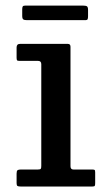

<svg xmlns="http://www.w3.org/2000/svg" viewBox="-20 -680 386 700"><path d="M119 -458H51.5Q44 -458 42.2 -460.2Q40.5 -462.5 40.5 -469.5V-507Q40.5 -520 53 -520H227.5Q237 -520 237 -509.5V-74Q237 -62 247.5 -62H315Q322.5 -62 324.8 -60.5Q327 -59 327 -51.5V-12.5Q327 -5 325.5 -2.5Q324 0 316.5 0H55.5Q47 0 43.8 -2Q40.5 -4 40.5 -12V-47Q40.5 -57 44 -59.5Q47.5 -62 56.5 -62H118.5Q127 -62 128.8 -64.8Q130.5 -67.5 130.5 -75.5V-446Q130.5 -458 119 -458ZM61 -622.5V-646Q61 -653 62.8 -656.2Q64.5 -659.5 71 -659.5H284Q293.5 -659.5 297.2 -656.8Q301 -654 301 -644V-621.5Q301 -613.5 299.5 -610Q298 -606.5 290 -606.5H78.5Q69 -606.5 65 -609.2Q61 -612 61 -622.5Z"/></svg>

Font: Besley Medium
Style: Regular
Weight: 500
Designer: Owen Earl
Foundry: indestructible type*
Version: Version 2.001; ttfautohint (v1.8.3)